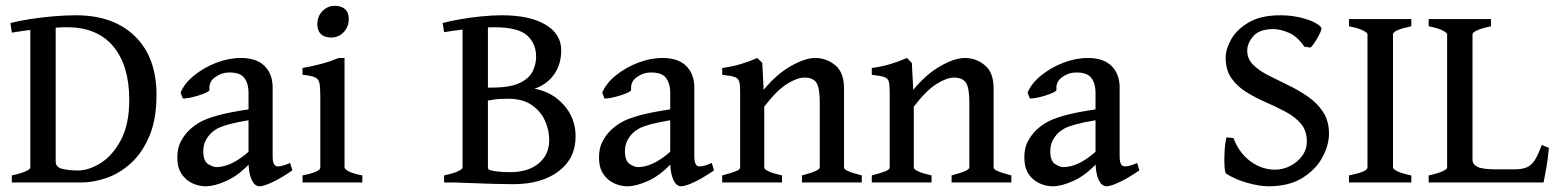

<svg xmlns="http://www.w3.org/2000/svg" viewBox="-20 -632 5397 665"><path d="M21 0V-24.4Q51.3 -30.8 68.1 -38.3Q85 -45.9 85 -51.8V-528.3Q67.4 -525.9 51.3 -523.7Q35.2 -521.5 21 -519L16.1 -552.2Q43.9 -559.6 83 -565.7Q122.1 -571.8 164.3 -575.4Q206.5 -579.1 243.2 -579.1Q373 -579.1 447.5 -506.3Q522 -433.6 522 -303.2Q522 -219.2 497.6 -161.1Q473.1 -103 434.1 -67.4Q395 -31.7 349.6 -15.9Q304.2 0 261.7 0H231.4Q196.3 0 168.2 0Q140.1 0 109.6 0Q79.1 0 36.6 0ZM249.5 -41.5Q288.1 -41.5 329.3 -67.6Q370.6 -93.8 399.2 -147.9Q427.7 -202.1 427.7 -286.1Q427.7 -405.3 372.3 -471.4Q316.9 -537.6 212.9 -537.6Q202.6 -537.6 192.6 -537.4Q182.6 -537.1 172.9 -536.1V-71.8Q172.9 -52.2 196.8 -46.9Q220.7 -41.5 249.5 -41.5Z M992.7 -42Q954.6 -15.6 923.8 -1.2Q893.1 13.2 878.9 13.2Q861.8 13.2 851.3 -10Q840.8 -33.2 840.8 -73.2V-312.5Q840.8 -341.8 826.4 -361.8Q812 -381.8 772 -380.9Q746.1 -380.4 724.4 -364.3Q702.6 -348.1 705.6 -321.3Q706.1 -316.9 694.1 -311.3Q682.1 -305.7 665.3 -300.5Q648.4 -295.4 633.5 -292.7Q618.7 -290 612.8 -291.5L605.5 -311.5Q619.1 -343.8 652.6 -370.8Q686 -397.9 729 -414.6Q772 -431.2 814.5 -431.2Q868.7 -431.2 896.5 -403.3Q924.3 -375.5 924.3 -329.1V-90.3Q924.3 -55.7 941.9 -55.7Q948.7 -55.7 958 -57.9Q967.3 -60.1 984.9 -67.4ZM845.2 -216.3Q798.8 -208.5 772.7 -201.4Q746.6 -194.3 732.9 -186.8Q719.2 -179.2 710 -169.9Q698.2 -157.7 691.2 -142.8Q684.1 -127.9 684.1 -107.9Q684.1 -74.2 700.9 -63.7Q717.8 -53.2 729.5 -53.2Q753.4 -53.2 781.5 -65.9Q809.6 -78.6 845.2 -109.9L848.6 -69.8Q806.6 -24.4 764.6 -5.6Q722.7 13.2 692.4 13.2Q669.4 13.2 646.7 2.9Q624 -7.3 609.1 -29.3Q594.2 -51.3 594.2 -86.4Q594.2 -118.7 605.7 -140.9Q617.2 -163.1 633.8 -179.7Q648.4 -194.3 669.9 -207.3Q691.4 -220.2 732.2 -231.7Q772.9 -243.2 845.2 -253.9Z M1188 -566.4Q1188 -539.1 1170.4 -520.5Q1152.8 -502 1126.5 -502Q1104.5 -502 1091.8 -513.7Q1079.1 -525.4 1079.1 -547.9Q1079.1 -575.7 1096.9 -593.8Q1114.7 -611.8 1140.1 -611.8Q1161.6 -611.8 1174.8 -600.6Q1188 -589.4 1188 -566.4ZM1027.8 0V-24.4Q1089.4 -36.6 1089.4 -51.8V-296.9Q1089.4 -327.6 1086.7 -342.8Q1084 -357.9 1071.3 -364Q1058.6 -370.1 1027.8 -373V-396.5Q1060.1 -401.9 1093.3 -410.9Q1126.5 -419.9 1152.3 -431.2H1173.3V-51.8Q1173.3 -46.4 1187.5 -38.6Q1201.7 -30.8 1234.9 -24.4V0Z M1973.6 -159.7Q1973.6 -83 1914.6 -38.6Q1855.5 5.9 1757.3 5.9Q1730 5.9 1693.4 4.9Q1656.7 3.9 1619.4 2.4Q1582 1 1552.2 0L1665.5 -47.9Q1679.2 -40.5 1701.9 -38.1Q1724.6 -35.6 1745.1 -35.6Q1809.6 -35.6 1845.9 -66.2Q1882.3 -96.7 1882.3 -147.5Q1882.3 -180.2 1867.9 -213.1Q1853.5 -246.1 1822 -268.1Q1790.5 -290 1738.8 -290Q1709 -290 1687 -286.6Q1665 -283.2 1645.5 -279.3L1641.1 -328.6H1682.1Q1747.1 -328.6 1780.3 -344.7Q1813.5 -360.8 1825.2 -385.5Q1836.9 -410.2 1836.9 -436Q1836.9 -481 1805.7 -509.3Q1774.4 -537.6 1691.9 -537.6Q1668 -537.6 1637.2 -535.2Q1606.4 -532.7 1575 -528.8Q1543.5 -524.9 1518.1 -520.5L1513.2 -552.2Q1538.1 -559.1 1573.2 -565.2Q1608.4 -571.3 1646.5 -575.2Q1684.6 -579.1 1718.3 -579.1Q1814 -579.1 1868.9 -546.9Q1923.8 -514.6 1923.8 -458Q1923.8 -409.7 1899.4 -374.8Q1875 -339.8 1831.5 -324.7Q1893.1 -313.5 1933.3 -267.8Q1973.6 -222.2 1973.6 -159.7ZM1518.1 0V-24.4Q1548.3 -30.8 1565.2 -38.3Q1582 -45.9 1582 -51.8V-543.5L1669.9 -552.7V-50.8Q1669.9 -44.9 1684.1 -37.1Q1698.2 -29.3 1731 -23.4V0Z M2453.1 -42Q2415 -15.6 2384.3 -1.2Q2353.5 13.2 2339.4 13.2Q2322.3 13.2 2311.8 -10Q2301.3 -33.2 2301.3 -73.2V-312.5Q2301.3 -341.8 2286.9 -361.8Q2272.5 -381.8 2232.4 -380.9Q2206.5 -380.4 2184.8 -364.3Q2163.1 -348.1 2166 -321.3Q2166.5 -316.9 2154.5 -311.3Q2142.6 -305.7 2125.7 -300.5Q2108.9 -295.4 2094 -292.7Q2079.1 -290 2073.2 -291.5L2065.9 -311.5Q2079.6 -343.8 2113 -370.8Q2146.5 -397.9 2189.5 -414.6Q2232.4 -431.2 2274.9 -431.2Q2329.1 -431.2 2356.9 -403.3Q2384.8 -375.5 2384.8 -329.1V-90.3Q2384.8 -55.7 2402.3 -55.7Q2409.2 -55.7 2418.5 -57.9Q2427.7 -60.1 2445.3 -67.4ZM2305.7 -216.3Q2259.3 -208.5 2233.2 -201.4Q2207 -194.3 2193.4 -186.8Q2179.7 -179.2 2170.4 -169.9Q2158.7 -157.7 2151.6 -142.8Q2144.5 -127.9 2144.5 -107.9Q2144.5 -74.2 2161.4 -63.7Q2178.2 -53.2 2189.9 -53.2Q2213.9 -53.2 2241.9 -65.9Q2270 -78.6 2305.7 -109.9L2309.1 -69.8Q2267.1 -24.4 2225.1 -5.6Q2183.1 13.2 2152.8 13.2Q2129.9 13.2 2107.2 2.9Q2084.5 -7.3 2069.6 -29.3Q2054.7 -51.3 2054.7 -86.4Q2054.7 -118.7 2066.2 -140.9Q2077.6 -163.1 2094.2 -179.7Q2108.9 -194.3 2130.4 -207.3Q2151.9 -220.2 2192.6 -231.7Q2233.4 -243.2 2305.7 -253.9Z M2757.8 0V-24.4Q2819.3 -40.5 2819.3 -51.8V-276.4Q2819.3 -328.6 2807.4 -345.9Q2795.4 -363.3 2766.1 -363.3Q2741.2 -363.3 2705.8 -341.3Q2670.4 -319.3 2627 -262.7V-51.8Q2627 -45.4 2643.1 -38.1Q2659.2 -30.8 2688.5 -24.4V0H2481.4V-24.4Q2511.2 -32.2 2527.3 -38.3Q2543.5 -44.4 2543.5 -51.8V-315.4Q2543.5 -338.4 2540.3 -349.6Q2537.1 -360.8 2524.4 -365.2Q2511.7 -369.6 2481.4 -373V-396.5Q2517.1 -401.4 2546.1 -410.2Q2575.2 -418.9 2603 -431.2L2620.1 -414.1L2625 -320.8Q2669.4 -375 2719 -403.1Q2768.6 -431.2 2803.7 -431.2Q2842.3 -431.2 2872.8 -406.2Q2903.3 -381.3 2903.3 -325.7V-51.8Q2903.3 -45.9 2916.3 -39.8Q2929.2 -33.7 2964.8 -24.4V0Z M3275.9 0V-24.4Q3337.4 -40.5 3337.4 -51.8V-276.4Q3337.4 -328.6 3325.4 -345.9Q3313.5 -363.3 3284.2 -363.3Q3259.3 -363.3 3223.9 -341.3Q3188.5 -319.3 3145 -262.7V-51.8Q3145 -45.4 3161.1 -38.1Q3177.2 -30.8 3206.5 -24.4V0H2999.5V-24.4Q3029.3 -32.2 3045.4 -38.3Q3061.5 -44.4 3061.5 -51.8V-315.4Q3061.5 -338.4 3058.3 -349.6Q3055.2 -360.8 3042.5 -365.2Q3029.8 -369.6 2999.5 -373V-396.5Q3035.2 -401.4 3064.2 -410.2Q3093.3 -418.9 3121.1 -431.2L3138.2 -414.1L3143.1 -320.8Q3187.5 -375 3237.1 -403.1Q3286.6 -431.2 3321.8 -431.2Q3360.4 -431.2 3390.9 -406.2Q3421.4 -381.3 3421.4 -325.7V-51.8Q3421.4 -45.9 3434.3 -39.8Q3447.3 -33.7 3482.9 -24.4V0Z M3926.3 -42Q3888.2 -15.6 3857.4 -1.2Q3826.7 13.2 3812.5 13.2Q3795.4 13.2 3784.9 -10Q3774.4 -33.2 3774.4 -73.2V-312.5Q3774.4 -341.8 3760 -361.8Q3745.6 -381.8 3705.6 -380.9Q3679.7 -380.4 3658 -364.3Q3636.2 -348.1 3639.2 -321.3Q3639.6 -316.9 3627.7 -311.3Q3615.7 -305.7 3598.9 -300.5Q3582 -295.4 3567.1 -292.7Q3552.2 -290 3546.4 -291.5L3539.1 -311.5Q3552.7 -343.8 3586.2 -370.8Q3619.6 -397.9 3662.6 -414.6Q3705.6 -431.2 3748 -431.2Q3802.2 -431.2 3830.1 -403.3Q3857.9 -375.5 3857.9 -329.1V-90.3Q3857.9 -55.7 3875.5 -55.7Q3882.3 -55.7 3891.6 -57.9Q3900.9 -60.1 3918.5 -67.4ZM3778.8 -216.3Q3732.4 -208.5 3706.3 -201.4Q3680.2 -194.3 3666.5 -186.8Q3652.8 -179.2 3643.6 -169.9Q3631.8 -157.7 3624.8 -142.8Q3617.7 -127.9 3617.7 -107.9Q3617.7 -74.2 3634.5 -63.7Q3651.4 -53.2 3663.1 -53.2Q3687 -53.2 3715.1 -65.9Q3743.2 -78.6 3778.8 -109.9L3782.2 -69.8Q3740.2 -24.4 3698.2 -5.6Q3656.2 13.2 3626 13.2Q3603 13.2 3580.3 2.9Q3557.6 -7.3 3542.7 -29.3Q3527.8 -51.3 3527.8 -86.4Q3527.8 -118.7 3539.3 -140.9Q3550.8 -163.1 3567.4 -179.7Q3582 -194.3 3603.5 -207.3Q3625 -220.2 3665.8 -231.7Q3706.5 -243.2 3778.8 -253.9Z M4519 -467.3 4497.6 -470.2Q4474.6 -504.9 4445.1 -518.1Q4415.5 -531.2 4390.1 -531.2Q4342.3 -531.2 4321 -506.8Q4299.8 -482.4 4299.8 -456.5Q4299.8 -428.2 4320.1 -408Q4340.3 -387.7 4372.8 -371.1Q4405.3 -354.5 4441.4 -337.2Q4477.5 -319.8 4509.8 -297.6Q4542 -275.4 4562.5 -244.4Q4583 -213.4 4583 -168.9Q4583 -129.4 4560.3 -87.2Q4537.6 -44.9 4491.2 -15.9Q4444.8 13.2 4373.5 13.2Q4342.8 13.2 4300.8 1.5Q4258.8 -10.3 4227.1 -30.3Q4222.7 -32.7 4221.2 -55.9Q4219.7 -79.1 4221.4 -108.2Q4223.1 -137.2 4228 -156.2L4252 -153.8Q4272.5 -101.1 4311.5 -72.8Q4350.6 -44.4 4396.5 -44.4Q4423.3 -44.4 4448.5 -57.1Q4473.6 -69.8 4490 -92Q4506.3 -114.3 4506.3 -142.6Q4506.3 -179.2 4486.1 -203.1Q4465.8 -227.1 4433.6 -244.4Q4401.4 -261.7 4365.5 -277.3Q4329.6 -293 4297.6 -312.5Q4265.6 -332 4245.4 -360.6Q4225.1 -389.2 4225.1 -432.6Q4225.1 -460.9 4243.9 -495.1Q4262.7 -529.3 4304.7 -554.2Q4346.7 -579.1 4415 -579.1Q4459 -579.1 4499 -567.4Q4539.1 -555.7 4555.2 -538.1Q4559.6 -534.7 4553 -519.8Q4546.4 -504.9 4536.4 -489.3Q4526.4 -473.6 4519 -467.3Z M4652.3 0V-24.4Q4716.3 -37.1 4716.3 -51.8V-513.2Q4716.3 -518.6 4700.4 -526.6Q4684.6 -534.7 4652.3 -541V-565.9H4868.2V-541Q4804.7 -527.8 4804.7 -513.2V-51.8Q4804.7 -46.4 4820.3 -38.6Q4835.9 -30.8 4868.2 -24.4V0Z M5344.7 -120.1Q5341.3 -81.5 5335.2 -47.1Q5329.1 -12.7 5326.2 0H4928.2V-24.4Q4958.5 -30.8 4975.3 -38.3Q4992.2 -45.9 4992.2 -51.8V-513.2Q4992.2 -518.6 4976.3 -526.6Q4960.4 -534.7 4928.2 -541V-565.9H5144V-541Q5113.8 -534.7 5096.9 -527.3Q5080.1 -520 5080.1 -513.2V-78.6Q5080.1 -63 5097.2 -54.2Q5114.3 -45.4 5163.6 -45.4H5222.7Q5250 -45.4 5266.6 -51.8Q5283.2 -58.1 5295.2 -76.4Q5307.1 -94.7 5319.8 -129.9Z"/></svg>

Font: Dai Banna SIL
Style: Regular
Weight: 400
Designer: Victor Gaultney
Foundry: SIL International
Version: Version 4.000